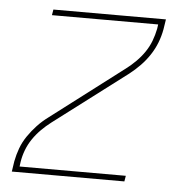

<svg xmlns="http://www.w3.org/2000/svg" viewBox="-43 -562 587 605"><g transform="rotate(5 250.0 -260.0)"><path d="M16 0 21 -33Q25 -54 32.5 -74.5Q40 -95 53 -114Q66 -133 81.5 -149.5Q97 -166 116 -180L346 -355Q362 -367 377 -382Q392 -397 403.5 -414Q415 -431 422 -449.5Q429 -468 433 -488L435 -502H99L102 -520H458L453 -488Q449 -466 441 -445.5Q433 -425 420.5 -406Q408 -387 392 -370.5Q376 -354 358 -340L127 -165Q111 -153 96 -138Q81 -123 69.5 -106Q58 -89 51 -70.5Q44 -52 41 -33L39 -18H375L372 0Z"/></g></svg>

Font: Iosevka Term Curly Th Obl
Style: Regular
Weight: 100
Italic angle: -9°
Designer: Belleve Invis
Foundry: Belleve Invis
Version: Version 32.3.0